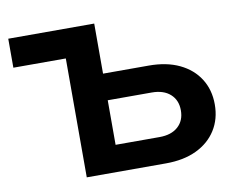

<svg xmlns="http://www.w3.org/2000/svg" viewBox="-81 -854 1161 959"><g transform="rotate(-10 500.0 -375.0)"><path d="M367 -496H686Q776 -496 841 -465Q906 -434 941.5 -378Q977 -322 977 -248Q977 -174 941.5 -118Q906 -62 841 -31Q776 0 686 0H284V-676L361 -603H18V-750H454V-58L377 -135H677Q737 -135 771 -165.5Q805 -196 805 -248Q805 -300 771 -330.5Q737 -361 677 -361H367Z"/></g></svg>

Font: Unbounded Medium
Style: Regular
Weight: 500
Designer: Luke Prowse, Jean-Baptiste Morizot, Fátima Lázaro, Florian Runge
Foundry: NaN
Version: Version 1.700